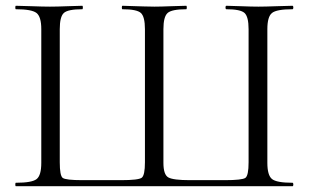

<svg xmlns="http://www.w3.org/2000/svg" viewBox="-20 -645 1069 665"><path d="M35 0Q33 0 33 -6Q33 -12 35 -12Q90 -12 106.5 -24.5Q123 -37 123 -81V-544Q123 -587 106.5 -600Q90 -613 35 -613Q33 -613 33 -619Q33 -625 35 -625Q50 -625 89.5 -623.5Q129 -622 153 -622Q177 -622 214.5 -623.5Q252 -625 265 -625Q267 -625 267 -619Q267 -613 265 -613Q215 -613 201 -600Q187 -587 187 -544V-83Q187 -37 197 -29Q207 -21 266 -21H399Q460 -21 471 -29.5Q482 -38 482 -83V-544Q482 -587 468 -600Q454 -613 404 -613Q402 -613 402 -619Q402 -625 404 -625Q494 -622 515 -622Q536 -622 573.5 -623.5Q611 -625 625 -625Q627 -625 627 -619Q627 -613 625 -613Q575 -613 560.5 -600Q546 -587 546 -544V-81Q546 -40 563 -30.5Q580 -21 638 -21H758Q819 -21 830 -29Q841 -37 841 -83V-544Q841 -587 827 -600Q813 -613 764 -613Q761 -613 761 -619Q761 -625 764 -625Q777 -625 814 -623.5Q851 -622 875 -622Q898 -622 938 -623.5Q978 -625 993 -625Q996 -625 996 -619Q996 -613 993 -613Q938 -613 922 -600Q906 -587 906 -544V-81Q906 -38 922 -25Q938 -12 993 -12Q996 -12 996 -6Q996 0 993 0Z"/></svg>

Font: Cormorant SC
Style: Regular
Weight: 400
Designer: Christian Thalmann (Catharsis Fonts)
Version: Version 1.000;PS 002.000;hotconv 1.0.88;makeotf.lib2.5.64775